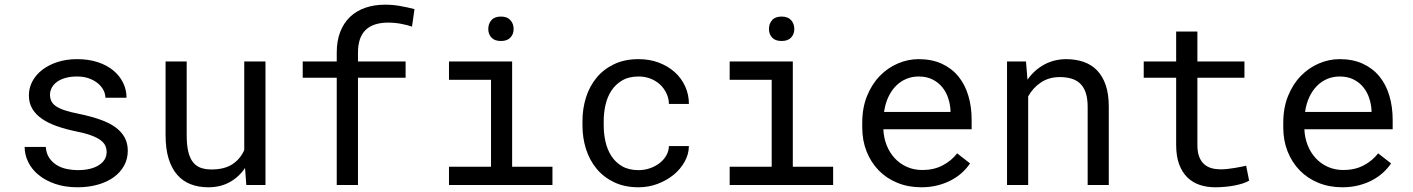

<svg xmlns="http://www.w3.org/2000/svg" viewBox="-20 -791 6041 821"><path d="M436 -140.1Q436 -156.2 429.7 -169.2Q423.3 -182.1 408.2 -192.9Q393.1 -203.6 368.2 -212.6Q343.3 -221.7 306.2 -229Q260.7 -238.3 223.4 -251.5Q186 -264.6 159.4 -283Q132.8 -301.3 118.2 -325.9Q103.5 -350.6 103.5 -383.3Q103.5 -415.5 118.7 -443.6Q133.8 -471.7 161.1 -492.7Q188.5 -513.7 226.3 -525.9Q264.2 -538.1 309.6 -538.1Q358.4 -538.1 397.5 -525.4Q436.5 -512.7 463.9 -490.2Q491.2 -467.8 506.1 -437.7Q521 -407.7 521 -373H430.7Q430.7 -390.1 421.9 -406.5Q413.1 -422.9 397.5 -435.5Q381.8 -448.2 359.6 -456.1Q337.4 -463.9 309.6 -463.9Q280.8 -463.9 259 -457.5Q237.3 -451.2 222.9 -440.4Q208.5 -429.7 201.2 -415.5Q193.8 -401.4 193.8 -386.2Q193.8 -370.6 199.7 -358.4Q205.6 -346.2 220 -336.4Q234.4 -326.7 258.5 -318.8Q282.7 -311 319.8 -303.7Q368.7 -293.5 407.2 -280Q445.8 -266.6 472.2 -247.8Q498.5 -229 512.5 -204.1Q526.4 -179.2 526.4 -146.5Q526.4 -111.3 510.5 -82.5Q494.6 -53.7 466.3 -33.2Q438 -12.7 398.4 -1.5Q358.9 9.8 312 9.8Q258.3 9.8 216.3 -4.6Q174.3 -19 145.3 -42.7Q116.2 -66.4 100.8 -97.7Q85.4 -128.9 85.4 -162.6H175.8Q177.7 -134.8 190.7 -115.7Q203.6 -96.7 222.9 -85Q242.2 -73.2 265.6 -68.4Q289.1 -63.5 312 -63.5Q369.1 -63.5 402.3 -84.5Q435.5 -105.5 436 -140.1Z M1027.8 -72.8Q1001.5 -33.7 961.9 -12Q922.4 9.8 870.6 9.8Q829.1 9.8 795.4 -3.2Q761.7 -16.1 737.8 -43.5Q713.9 -70.8 700.9 -113Q688 -155.3 688 -214.4V-528.3H778.3V-213.4Q778.3 -170.4 785.2 -142.1Q792 -113.8 805.7 -96.9Q819.3 -80.1 839.1 -73.2Q858.9 -66.4 884.8 -66.4Q939.9 -66.4 973.9 -88.9Q1007.8 -111.3 1024.4 -149.4V-528.3H1115.2V0H1033.2Z M1419.9 0V-458.5H1274.4V-528.3H1419.9V-565.4Q1419.9 -616.2 1434.8 -654.5Q1449.7 -692.9 1476.8 -718.8Q1503.9 -744.6 1542 -757.8Q1580.1 -771 1627 -771Q1659.2 -771 1689.7 -765.6Q1720.2 -760.3 1752.4 -752L1741.7 -677.2Q1721.7 -684.1 1695.1 -689.2Q1668.5 -694.3 1638.2 -694.3Q1574.7 -693.8 1542.7 -662.1Q1510.7 -630.4 1510.7 -565.4V-528.3H1714.4V-458.5H1510.7V0Z M1899.9 -528.3H2169.9V-78.1H2342.3V0H1899.9V-78.1H2079.6V-449.7H1899.9ZM2067.9 -667Q2067.9 -689.5 2081.3 -704.8Q2094.7 -720.2 2122.1 -720.2Q2148.9 -720.2 2162.6 -704.8Q2176.3 -689.5 2176.3 -667Q2176.3 -645 2162.6 -630.4Q2148.9 -615.7 2122.1 -615.7Q2094.7 -615.7 2081.3 -630.4Q2067.9 -645 2067.9 -667Z M2710.9 -63.5Q2735.4 -63.5 2758.5 -71.3Q2781.7 -79.1 2799.8 -93Q2817.9 -106.9 2828.9 -125.7Q2839.8 -144.5 2840.3 -166.5H2925.8Q2925.3 -131.3 2907.5 -99.4Q2889.6 -67.4 2859.9 -43.2Q2830.1 -19 2791.5 -4.6Q2752.9 9.8 2710.9 9.8Q2650.9 9.8 2606 -11.7Q2561 -33.2 2531 -69.6Q2501 -106 2485.8 -153.6Q2470.7 -201.2 2470.7 -253.9V-274.4Q2470.7 -326.7 2485.8 -374.5Q2501 -422.4 2531 -458.7Q2561 -495.1 2606 -516.6Q2650.9 -538.1 2710.9 -538.1Q2757.8 -538.1 2797.1 -523.2Q2836.4 -508.3 2865 -482.7Q2893.6 -457 2909.7 -421.9Q2925.8 -386.7 2925.8 -346.7H2840.3Q2839.8 -370.6 2829.8 -391.8Q2819.8 -413.1 2802.7 -429.2Q2785.6 -445.3 2762 -454.6Q2738.3 -463.9 2710.9 -463.9Q2668.9 -463.9 2640.4 -447Q2611.8 -430.2 2594.2 -403.1Q2576.7 -376 2569.1 -342.3Q2561.5 -308.6 2561.5 -274.4V-253.9Q2561.5 -219.2 2569.1 -185.3Q2576.7 -151.4 2594 -124.3Q2611.3 -97.2 2639.9 -80.3Q2668.5 -63.5 2710.9 -63.5Z M3100.1 -528.3H3370.1V-78.1H3542.5V0H3100.1V-78.1H3279.8V-449.7H3100.1ZM3268.1 -667Q3268.1 -689.5 3281.5 -704.8Q3294.9 -720.2 3322.3 -720.2Q3349.1 -720.2 3362.8 -704.8Q3376.5 -689.5 3376.5 -667Q3376.5 -645 3362.8 -630.4Q3349.1 -615.7 3322.3 -615.7Q3294.9 -615.7 3281.5 -630.4Q3268.1 -645 3268.1 -667Z M3919.4 9.8Q3863.8 9.8 3817.1 -9.3Q3770.5 -28.3 3737.3 -62.5Q3704.1 -96.7 3685.5 -143.6Q3667 -190.4 3667 -245.6V-266.1Q3667 -330.1 3687.5 -380.6Q3708 -431.2 3741.9 -466.1Q3775.9 -501 3819.1 -519.5Q3862.3 -538.1 3907.7 -538.1Q3964.8 -538.1 4007.6 -518.3Q4050.3 -498.5 4078.6 -463.6Q4106.9 -428.7 4120.8 -381.3Q4134.8 -334 4134.8 -278.8V-238.3H3757.3Q3758.8 -202.1 3771.2 -170.4Q3783.7 -138.7 3805.4 -115Q3827.1 -91.3 3857.4 -77.6Q3887.7 -64 3924.3 -64Q3972.7 -64 4010.3 -83.5Q4047.9 -103 4072.8 -135.3L4127.9 -92.3Q4114.7 -72.3 4095 -54Q4075.2 -35.6 4049.3 -21.5Q4023.4 -7.3 3990.7 1.2Q3958 9.8 3919.4 9.8ZM3907.7 -463.9Q3880.4 -463.9 3856 -453.9Q3831.5 -443.8 3812 -424.6Q3792.5 -405.3 3779.1 -377.2Q3765.6 -349.1 3760.3 -312.5H4044.4V-319.3Q4043 -345.7 4034.4 -371.6Q4025.9 -397.5 4009.3 -418Q3992.7 -438.5 3967.5 -451.2Q3942.4 -463.9 3907.7 -463.9Z M4367.2 -528.3 4373.5 -450.2Q4402.3 -491.2 4444.3 -514.4Q4486.3 -537.6 4538.1 -538.1Q4579.6 -538.1 4613.5 -526.4Q4647.5 -514.6 4671.4 -489.7Q4695.3 -464.8 4708.3 -426.5Q4721.2 -388.2 4721.2 -335.4V0H4630.9V-333.5Q4630.9 -368.7 4623 -393.1Q4615.2 -417.5 4599.9 -432.6Q4584.5 -447.8 4562.3 -454.6Q4540 -461.4 4511.2 -461.4Q4465.8 -461.4 4431.4 -438.7Q4397 -416 4376.5 -378.9V0H4286.1V-528.3Z M5100.1 -656.2V-528.3H5301.3V-458.5H5100.1V-171.4Q5100.1 -140.6 5107.9 -120.6Q5115.7 -100.6 5129.4 -88.6Q5143.1 -76.7 5160.9 -71.8Q5178.7 -66.9 5198.7 -66.9Q5213.4 -66.9 5229 -68.6Q5244.6 -70.3 5259.5 -72.8Q5274.4 -75.2 5287.4 -77.9Q5300.3 -80.6 5308.6 -82.5L5321.3 -18.6Q5310.1 -11.7 5293.9 -6.6Q5277.8 -1.5 5258.8 2.2Q5239.7 5.9 5218.5 7.8Q5197.3 9.8 5176.3 9.8Q5141.1 9.8 5110.6 -0.2Q5080.1 -10.3 5057.6 -32Q5035.2 -53.7 5022.2 -88.1Q5009.3 -122.6 5009.3 -171.4V-458.5H4870.6V-528.3H5009.3V-656.2Z M5719.7 9.8Q5664.1 9.8 5617.4 -9.3Q5570.8 -28.3 5537.6 -62.5Q5504.4 -96.7 5485.8 -143.6Q5467.3 -190.4 5467.3 -245.6V-266.1Q5467.3 -330.1 5487.8 -380.6Q5508.3 -431.2 5542.2 -466.1Q5576.2 -501 5619.4 -519.5Q5662.6 -538.1 5708 -538.1Q5765.1 -538.1 5807.9 -518.3Q5850.6 -498.5 5878.9 -463.6Q5907.2 -428.7 5921.1 -381.3Q5935.1 -334 5935.1 -278.8V-238.3H5557.6Q5559.1 -202.1 5571.5 -170.4Q5584 -138.7 5605.7 -115Q5627.4 -91.3 5657.7 -77.6Q5688 -64 5724.6 -64Q5772.9 -64 5810.5 -83.5Q5848.1 -103 5873 -135.3L5928.2 -92.3Q5915 -72.3 5895.3 -54Q5875.5 -35.6 5849.6 -21.5Q5823.7 -7.3 5791 1.2Q5758.3 9.8 5719.7 9.8ZM5708 -463.9Q5680.7 -463.9 5656.2 -453.9Q5631.8 -443.8 5612.3 -424.6Q5592.8 -405.3 5579.3 -377.2Q5565.9 -349.1 5560.5 -312.5H5844.7V-319.3Q5843.3 -345.7 5834.7 -371.6Q5826.2 -397.5 5809.6 -418Q5793 -438.5 5767.8 -451.2Q5742.7 -463.9 5708 -463.9Z"/></svg>

Font: TypoPRO Roboto Mono
Style: Regular
Weight: 400
Designer: Google
Version: Version 2.000986; 2015; ttfautohint (v1.3)